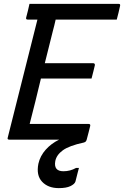

<svg xmlns="http://www.w3.org/2000/svg" viewBox="-20 -720 640 990"><path d="M28 0Q16 0 20 -11L173 -619H123Q112 -619 115 -630Q120 -649 124 -665Q128 -681 132 -700H592Q602 -700 599 -689Q595 -670 591 -654Q587 -638 582 -619H267Q264 -604 260 -589Q256 -574 252 -558Q242 -517 231.5 -476Q221 -435 211 -394H461Q466 -394 468 -390.5Q470 -387 469 -383Q466 -372 461.5 -352Q457 -332 452 -315H191Q177 -256 162.5 -197.5Q148 -139 133 -81H436Q448 -81 445 -70Q442 -57 437 -38Q432 -19 427 0Q426 4 423 8.5Q420 13 412 15Q337 31 304 55Q271 79 265 111Q256 163 307 163Q342 163 372 146H387Q384 157 380.5 170.5Q377 184 369 216Q365 229 343.5 239.5Q322 250 283 250Q228 250 197 217Q166 184 178 124Q187 84 215.5 52Q244 20 285 0Z"/></svg>

Font: Recursive Sn Lnr St
Style: Italic
Weight: 400
Italic angle: -15°
Version: Version 1.079;hotconv 1.0.112;makeotfexe 2.5.65598; ttfautoh